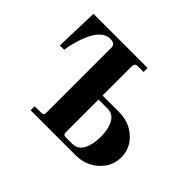

<svg xmlns="http://www.w3.org/2000/svg" viewBox="-110 -641 808 808"><g transform="rotate(45 294.0 -237.0)"><path d="M312 -40Q312 -31 315.5 -27.5Q319 -24 328 -24H366Q398 -24 414 -54Q430 -84 430 -130Q430 -176 414 -205Q398 -234 366 -234H312ZM36 -280 42 -474H364V-450H330Q320 -450 316 -445Q312 -440 312 -427V-258H408Q470 -258 511 -221Q552 -184 552 -130Q552 -76 511 -38Q470 0 408 0H142V-24H180Q189 -24 192.5 -27.5Q196 -31 196 -40V-426Q196 -450 167 -450Q120 -450 90 -381Q80 -359 73 -333.5Q66 -308 64 -294L62 -280Z"/></g></svg>

Font: Old Standard TT
Style: Bold
Weight: 700
Designer: Alexey Kryukov <alexios@thessalonica.org.ru>
Version: Version 2.2